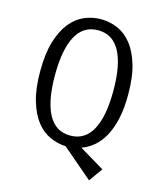

<svg xmlns="http://www.w3.org/2000/svg" viewBox="-130 -829 918 1092"><g transform="rotate(15 329.0 -283.5)"><path d="M70 -360Q70 -465 92 -536.5Q114 -608 150 -652Q186 -696 232.5 -715.5Q279 -735 329 -735Q379 -735 425.5 -715.5Q472 -696 508 -652Q544 -608 566 -536.5Q588 -465 588 -360Q588 -277 574 -215.5Q560 -154 535.5 -110.5Q511 -67 478.5 -40Q446 -13 409 0L556 88L499 168L320 15Q272 13 226.5 -7.5Q181 -28 146.5 -72Q112 -116 91 -187Q70 -258 70 -360ZM157 -360Q157 -208 200 -129Q243 -50 329 -50Q415 -50 458 -129Q501 -208 501 -360Q501 -512 458 -591Q415 -670 329 -670Q243 -670 200 -591Q157 -512 157 -360Z"/></g></svg>

Font: Carrois Gothic SC
Style: Regular
Weight: 400
Designer: Ralph du Carrois
Foundry: Ralph du Carrois
Version: Version 1.002